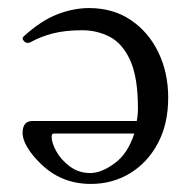

<svg xmlns="http://www.w3.org/2000/svg" viewBox="-20 -445 481 476"><path d="M205 11Q130 11 78 -42Q58 -62 47 -81Q36 -100 36 -115Q36 -145 60 -145H319Q322 -160 322 -176Q322 -253 303 -295Q284 -337 252.5 -353.5Q221 -370 184 -370Q143 -370 112.5 -362.5Q82 -355 55 -340Q46 -336 39.5 -343Q33 -350 39 -355Q82 -394 122 -409.5Q162 -425 201 -425Q260 -425 304 -395.5Q348 -366 372.5 -315.5Q397 -265 397 -203Q397 -138 371.5 -90Q346 -42 302.5 -15.5Q259 11 205 11ZM204 -16Q231 -16 264 -40Q297 -64 313 -114H114Q108 -114 108 -106Q108 -91 119.5 -70Q131 -49 153 -32.5Q175 -16 204 -16Z"/></svg>

Font: Junicode SmExp
Style: Regular
Weight: 400
Width: 6
Designer: Peter S. Baker
Version: Version 2.205; ttfautohint (v1.8.4)